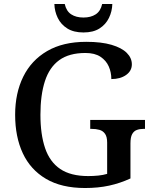

<svg xmlns="http://www.w3.org/2000/svg" viewBox="-20 -934 769 964"><path d="M407 10Q289 10 211 -36Q133 -82 94.5 -164.5Q56 -247 56 -358Q56 -466 96.5 -548.5Q137 -631 216.5 -677.5Q296 -724 413 -724Q489 -724 540 -709Q591 -694 616.5 -668.5Q642 -643 642 -611Q642 -578 613 -557.5Q584 -537 539 -537Q539 -571 526 -600.5Q513 -630 484.5 -649Q456 -668 409 -668Q327 -668 277.5 -632Q228 -596 205.5 -526.5Q183 -457 183 -358Q183 -259 206.5 -190Q230 -121 282.5 -85.5Q335 -50 423 -50Q449 -50 473.5 -52.5Q498 -55 518 -61V-218Q518 -247 507.5 -262Q497 -277 479.5 -282Q462 -287 439 -287H433V-332H708V-287H701Q682 -287 667 -281.5Q652 -276 643.5 -260.5Q635 -245 635 -214V-38Q583 -14 528 -2Q473 10 407 10ZM399 -771Q350 -771 318 -791Q286 -811 270 -844Q254 -877 253 -914H305Q313 -878 337.5 -862Q362 -846 399 -846Q436 -846 460.5 -862Q485 -878 493 -914H544Q543 -877 527 -844Q511 -811 479.5 -791Q448 -771 399 -771Z"/></svg>

Font: Noto Serif Kannada Medium
Style: Regular
Weight: 500
Version: Version 2.003